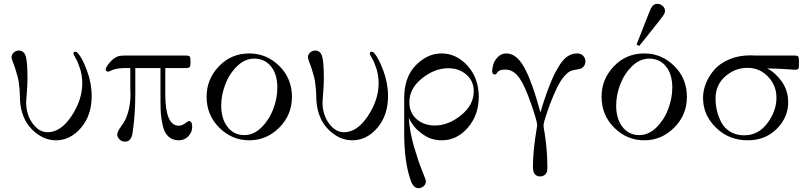

<svg xmlns="http://www.w3.org/2000/svg" viewBox="-20 -719 4206 999"><path d="M40 -420Q40 -435 51.5 -445.5Q63 -456 78 -456Q105 -456 114 -426Q123 -396 123 -312Q123 -274 119.5 -235.5Q116 -197 116 -188Q116 -123 149.5 -77Q183 -31 228 -31Q296 -31 352 -115Q408 -199 408 -286Q408 -327 396.5 -362Q385 -397 373.5 -416.5Q362 -436 362 -440Q362 -450 372 -450Q378 -450 385 -443Q408 -417 432.5 -351.5Q457 -286 457 -219Q457 -119 401.5 -54Q346 11 271 11Q203 11 146.5 -45.5Q90 -102 84 -199Q84 -202 83.5 -222Q83 -242 82 -250.5Q81 -259 79 -279.5Q77 -300 73 -315Q69 -330 62.5 -352Q56 -374 47 -396Q40 -417 40 -420Z M530 -356Q530 -370 551 -394Q572 -418 594 -426Q606 -430 631 -430H949Q962 -430 966.5 -425.5Q971 -421 971 -407V-388Q971 -375 967 -370.5Q963 -366 952 -365H840V-230Q840 -65 910 -65Q927 -65 943 -77Q959 -89 963 -89Q980 -89 980 -59Q980 -31 960 -10Q940 11 910 11Q878 11 857 -8Q836 -27 827.5 -63Q819 -99 817 -126.5Q815 -154 815 -195V-365H684V-232Q684 -119 669 -23Q661 18 631 18Q613 18 601.5 6Q590 -6 590 -19Q590 -31 601 -48Q612 -65 624.5 -83Q637 -101 648 -140.5Q659 -180 659 -230Q659 -234 658.5 -243Q658 -252 658 -257V-365H631Q604 -365 584.5 -360.5Q565 -356 555.5 -351Q546 -346 542 -346Q538 -346 534 -349.5Q530 -353 530 -356Z M1055 -216Q1055 -307 1119 -374Q1183 -441 1277 -441Q1367 -441 1433 -376Q1499 -311 1499 -215Q1499 -121 1433 -55Q1367 11 1277 11Q1187 11 1121 -54.5Q1055 -120 1055 -216ZM1131 -170Q1131 -101 1164 -58.5Q1197 -16 1251 -16Q1300 -16 1340.5 -56Q1381 -96 1402 -152Q1423 -208 1423 -263Q1423 -333 1390 -373.5Q1357 -414 1303 -414Q1254 -414 1213.5 -374.5Q1173 -335 1152 -279.5Q1131 -224 1131 -170Z M1582 -420Q1582 -435 1593.5 -445.5Q1605 -456 1620 -456Q1647 -456 1656 -426Q1665 -396 1665 -312Q1665 -274 1661.5 -235.5Q1658 -197 1658 -188Q1658 -123 1691.5 -77Q1725 -31 1770 -31Q1838 -31 1894 -115Q1950 -199 1950 -286Q1950 -327 1938.5 -362Q1927 -397 1915.5 -416.5Q1904 -436 1904 -440Q1904 -450 1914 -450Q1920 -450 1927 -443Q1950 -417 1974.5 -351.5Q1999 -286 1999 -219Q1999 -119 1943.5 -54Q1888 11 1813 11Q1745 11 1688.5 -45.5Q1632 -102 1626 -199Q1626 -202 1625.5 -222Q1625 -242 1624 -250.5Q1623 -259 1621 -279.5Q1619 -300 1615 -315Q1611 -330 1604.5 -352Q1598 -374 1589 -396Q1582 -417 1582 -420Z M2083 -28V-207Q2083 -318 2143.5 -379.5Q2204 -441 2277 -441Q2355 -441 2413 -376.5Q2471 -312 2471 -215Q2471 -121 2414.5 -55Q2358 11 2278 11Q2252 11 2225 3Q2198 -5 2163.5 -32.5Q2129 -60 2107 -105Q2112 -31 2134.5 45.5Q2157 122 2176.5 169.5Q2196 217 2196 224Q2196 240 2184 250Q2172 260 2157 260Q2130 260 2116 217Q2083 122 2083 -28ZM2110 -187Q2110 -131 2148.5 -98.5Q2187 -66 2242 -66Q2313 -66 2379 -119.5Q2445 -173 2445 -244Q2445 -297 2407 -330.5Q2369 -364 2312 -364Q2242 -364 2176 -311.5Q2110 -259 2110 -187Z M2541 -348Q2541 -364 2546.5 -383.5Q2552 -403 2570 -422Q2588 -441 2615 -441Q2667 -441 2707.5 -368.5Q2748 -296 2792 -134Q2812 -205 2842 -281Q2854 -311 2863 -329.5Q2872 -348 2890.5 -378.5Q2909 -409 2932 -425Q2955 -441 2982 -441Q3003 -441 3014.5 -428.5Q3026 -416 3026 -400Q3026 -376 3006 -364Q2999 -360 2982.5 -357.5Q2966 -355 2952.5 -351Q2939 -347 2918 -324.5Q2897 -302 2877 -260Q2852 -208 2830 -144.5Q2808 -81 2808 -66Q2808 -59 2813 -31Q2818 -3 2823 46Q2828 95 2828 151Q2828 163 2827 169Q2825 182 2815 190.5Q2805 199 2791 199Q2753 199 2753 150V145Q2753 102 2758.5 51Q2764 0 2770 -34L2775 -67Q2775 -88 2743.5 -178.5Q2712 -269 2686 -308Q2654 -357 2610 -357Q2590 -357 2580.5 -352.5Q2571 -348 2566.5 -341Q2562 -334 2560 -333Q2554 -329 2547.5 -333.5Q2541 -338 2541 -348Z M3110 -216Q3110 -307 3174 -374Q3238 -441 3332 -441Q3422 -441 3488 -376Q3554 -311 3554 -215Q3554 -121 3488 -55Q3422 11 3332 11Q3242 11 3176 -54.5Q3110 -120 3110 -216ZM3186 -170Q3186 -101 3219 -58.5Q3252 -16 3306 -16Q3355 -16 3395.5 -56Q3436 -96 3457 -152Q3478 -208 3478 -263Q3478 -333 3445 -373.5Q3412 -414 3358 -414Q3309 -414 3268.5 -374.5Q3228 -335 3207 -279.5Q3186 -224 3186 -170ZM3292 -487 3356 -650Q3357 -651 3360 -659Q3363 -667 3364.5 -670.5Q3366 -674 3370 -680.5Q3374 -687 3377.5 -690.5Q3381 -694 3387 -696.5Q3393 -699 3400 -699Q3415 -699 3427.5 -688.5Q3440 -678 3440 -662V-661Q3440 -651 3429 -635.5Q3418 -620 3359 -546Q3327 -506 3306 -480Z M3638 -210Q3638 -248 3653 -285.5Q3668 -323 3696.5 -356Q3725 -389 3774 -410Q3823 -431 3884 -431Q3889 -431 3899 -430.5Q3909 -430 3915 -430H4114Q4129 -430 4133 -425Q4137 -420 4137 -404V-378Q4137 -365 4133 -360.5Q4129 -356 4117 -356Q4115 -356 4088 -358Q4061 -360 4027.5 -361.5Q3994 -363 3977 -363H3972Q4016 -340 4048.5 -293.5Q4081 -247 4081 -187Q4081 -108 4021.5 -48.5Q3962 11 3870 11Q3773 11 3705.5 -54.5Q3638 -120 3638 -210ZM3703 -206Q3703 -175 3710 -144.5Q3717 -114 3732.5 -83.5Q3748 -53 3779 -34Q3810 -15 3852 -15Q3926 -15 3973 -78.5Q4020 -142 4020 -210Q4020 -275 3976 -320.5Q3932 -366 3870 -366Q3804 -366 3753.5 -321.5Q3703 -277 3703 -206Z"/></svg>

Font: CMU Serif
Style: Roman
Weight: 500
Version: Version 0.7.0